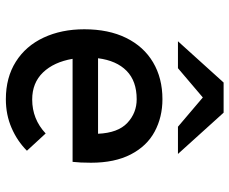

<svg xmlns="http://www.w3.org/2000/svg" viewBox="-84 -688 784 656"><g transform="rotate(90 308.0 -360.0)"><path d="M533 -216H181Q192 -152 227.5 -115Q263 -78 320 -78Q387 -78 436 -124L495 -60Q462 -27 417 -7.5Q372 12 319 12Q245 12 191 -22Q137 -56 108.5 -117Q80 -178 80 -256Q80 -339 109.5 -399Q139 -459 193 -491Q247 -523 319 -523Q380 -523 429.5 -496.5Q479 -470 507.5 -415Q536 -360 536 -279Q536 -241 533 -216ZM437 -303Q434 -371 400 -403Q366 -435 319 -435Q257 -435 222 -400.5Q187 -366 179 -303ZM313 -661 213 -576H121L262 -732H365L506 -576H413Z"/></g></svg>

Font: Overpass Mono Light
Style: Bold
Weight: 600
Monospace: yes
Designer: Delve Withrington, Dave Bailey
Foundry: Delve Fonts
Version: Version 1.000;DELV;Overpass